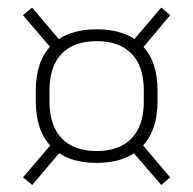

<svg xmlns="http://www.w3.org/2000/svg" viewBox="-20 -570 521 518"><path d="M240.5 -130.5Q161.5 -130.5 119 -173.5Q76.5 -216.5 76.5 -297V-325.5Q76.5 -406 119.2 -448.5Q162 -491 241 -491Q320 -491 362.5 -448.5Q405 -406 405 -325.5V-297Q405 -216.5 362.2 -173.5Q319.5 -130.5 240.5 -130.5ZM241 -162.5Q302 -162.5 335 -196.8Q368 -231 368 -296.5V-326Q368 -391 335 -425Q302 -459 241 -459Q179.5 -459 146.5 -425Q113.5 -391 113.5 -326V-296.5Q113.5 -231 146.5 -196.8Q179.5 -162.5 241 -162.5ZM356 -189.5 439 -91.5 415 -71 331.5 -168ZM149.5 -168.5 67 -71 42 -91.5 126.5 -190.5ZM124 -433 42 -529 66.5 -549.5 148.5 -453ZM331.5 -451.5 415 -549.5 439 -529 356.5 -430.5Z"/></svg>

Font: Anek Bangla ExtraLight
Style: Regular
Weight: 250
Designer: Sulekha Rajkumar (Bangla), Yesha Goshar (Latin)
Foundry: Ek Type
Version: Version 1.003